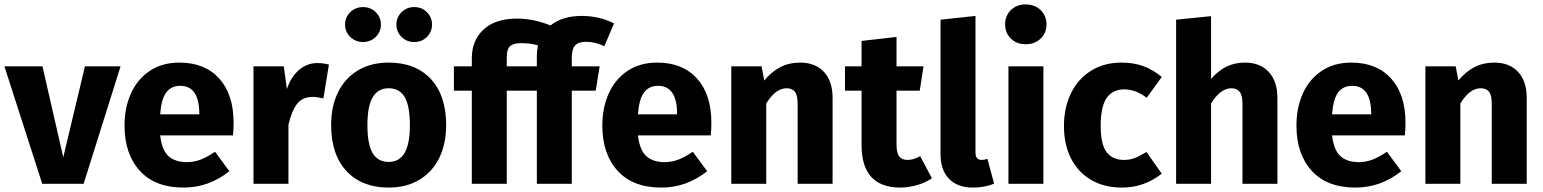

<svg xmlns="http://www.w3.org/2000/svg" viewBox="-26 -831 6976 868"><path d="M352 0H165L-6 -531H166L260 -120L358 -531H519Z M1027 -219H698Q706 -152 736 -125Q766 -98 819 -98Q851 -98 881 -109.5Q911 -121 946 -145L1011 -57Q918 17 804 17Q675 17 606 -59Q537 -135 537 -263Q537 -344 566 -408.5Q595 -473 651 -510.5Q707 -548 785 -548Q900 -548 965 -476Q1030 -404 1030 -276Q1030 -243 1027 -219ZM875 -321Q873 -443 789 -443Q748 -443 725.5 -413Q703 -383 698 -314H875Z M1461 -539 1436 -386Q1406 -393 1388 -393Q1342 -393 1317.5 -362Q1293 -331 1278 -267V0H1120V-531H1257L1271 -428Q1289 -483 1325.5 -514.5Q1362 -546 1408 -546Q1436 -546 1461 -539Z M1991 -265Q1991 -180 1959.5 -116.5Q1928 -53 1869.5 -18Q1811 17 1731 17Q1610 17 1540.5 -57.5Q1471 -132 1471 -266Q1471 -351 1502.5 -414.5Q1534 -478 1592.5 -513Q1651 -548 1731 -548Q1853 -548 1922 -473.5Q1991 -399 1991 -265ZM1635 -266Q1635 -179 1658.5 -139Q1682 -99 1731 -99Q1779 -99 1803 -139.5Q1827 -180 1827 -265Q1827 -352 1803.5 -392Q1780 -432 1731 -432Q1683 -432 1659 -391.5Q1635 -351 1635 -266ZM1696 -720Q1696 -687 1672.5 -664Q1649 -641 1615 -641Q1581 -641 1557.5 -664Q1534 -687 1534 -720Q1534 -753 1557.5 -776Q1581 -799 1615 -799Q1649 -799 1672.5 -776Q1696 -753 1696 -720ZM1927 -720Q1927 -687 1904 -664Q1881 -641 1846 -641Q1813 -641 1789.5 -664Q1766 -687 1766 -720Q1766 -753 1789.5 -776Q1813 -799 1846 -799Q1881 -799 1904 -776Q1927 -753 1927 -720Z M2559 -572V-531H2685L2667 -421H2559V0H2401V-421H2265V0H2107V-421H2026V-531H2107V-568Q2107 -648 2160 -697.5Q2213 -747 2313 -747Q2384 -747 2463 -716Q2516 -759 2604 -759Q2684 -759 2750 -725L2706 -622Q2666 -642 2623 -642Q2589 -642 2574 -625.5Q2559 -609 2559 -572ZM2401 -578Q2401 -601 2406 -626Q2370 -636 2330 -636Q2294 -636 2279.5 -622Q2265 -608 2265 -573V-531H2401Z M3187 -219H2858Q2866 -152 2896 -125Q2926 -98 2979 -98Q3011 -98 3041 -109.5Q3071 -121 3106 -145L3171 -57Q3078 17 2964 17Q2835 17 2766 -59Q2697 -135 2697 -263Q2697 -344 2726 -408.5Q2755 -473 2811 -510.5Q2867 -548 2945 -548Q3060 -548 3125 -476Q3190 -404 3190 -276Q3190 -243 3187 -219ZM3035 -321Q3033 -443 2949 -443Q2908 -443 2885.5 -413Q2863 -383 2858 -314H3035Z M3738 -388V0H3580V-361Q3580 -401 3567.5 -416.5Q3555 -432 3530 -432Q3480 -432 3438 -363V0H3280V-531H3417L3429 -467Q3463 -508 3502.5 -528Q3542 -548 3591 -548Q3660 -548 3699 -506Q3738 -464 3738 -388Z M4187 -25Q4158 -5 4119.5 6Q4081 17 4043 17Q3869 16 3869 -175V-421H3794V-531H3869V-646L4027 -664V-531H4149L4132 -421H4027V-177Q4027 -140 4039 -124Q4051 -108 4077 -108Q4104 -108 4134 -125Z M4226 -135V-742L4384 -759V-141Q4384 -108 4412 -108Q4426 -108 4438 -113L4468 -1Q4427 17 4372 17Q4303 17 4264.5 -22.5Q4226 -62 4226 -135Z M4691 0H4533V-531H4691ZM4705 -721Q4705 -682 4678.5 -656.5Q4652 -631 4611 -631Q4570 -631 4544 -656.5Q4518 -682 4518 -721Q4518 -760 4544 -785.5Q4570 -811 4611 -811Q4652 -811 4678.5 -785.5Q4705 -760 4705 -721Z M5226 -483 5158 -389Q5108 -427 5057 -427Q5004 -427 4977 -388Q4950 -349 4950 -262Q4950 -178 4977 -143Q5004 -108 5055 -108Q5082 -108 5104 -116.5Q5126 -125 5157 -144L5226 -46Q5147 17 5047 17Q4966 17 4907 -17.5Q4848 -52 4816 -114.5Q4784 -177 4784 -261Q4784 -345 4816 -410Q4848 -475 4907 -511.5Q4966 -548 5044 -548Q5099 -548 5143 -532Q5187 -516 5226 -483Z M5749 -388V0H5591V-361Q5591 -401 5578 -416.5Q5565 -432 5541 -432Q5492 -432 5449 -364V0H5291V-742L5449 -758V-474Q5482 -512 5519 -530Q5556 -548 5602 -548Q5671 -548 5710 -505.5Q5749 -463 5749 -388Z M6325 -219H5996Q6004 -152 6034 -125Q6064 -98 6117 -98Q6149 -98 6179 -109.5Q6209 -121 6244 -145L6309 -57Q6216 17 6102 17Q5973 17 5904 -59Q5835 -135 5835 -263Q5835 -344 5864 -408.5Q5893 -473 5949 -510.5Q6005 -548 6083 -548Q6198 -548 6263 -476Q6328 -404 6328 -276Q6328 -243 6325 -219ZM6173 -321Q6171 -443 6087 -443Q6046 -443 6023.5 -413Q6001 -383 5996 -314H6173Z M6876 -388V0H6718V-361Q6718 -401 6705.5 -416.5Q6693 -432 6668 -432Q6618 -432 6576 -363V0H6418V-531H6555L6567 -467Q6601 -508 6640.5 -528Q6680 -548 6729 -548Q6798 -548 6837 -506Q6876 -464 6876 -388Z"/></svg>

Font: FiraGOUPP
Style: Bold
Weight: 700
Designer: bBox Type
Foundry: bBox Type GmbH
Version: Version 1.001